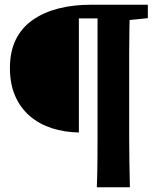

<svg xmlns="http://www.w3.org/2000/svg" viewBox="-20 -677 680 813"><path d="M314 -116Q253 -117 200 -134Q147 -151 107 -185Q67 -219 44.5 -270Q22 -321 22 -389Q22 -459 47 -509.5Q72 -560 118.5 -592.5Q165 -625 227.5 -641Q290 -657 366 -657H453V-599H314ZM390 116Q392 65 392.5 13.5Q393 -38 393 -90Q393 -142 393 -194V-657H530Q529 -607 528 -555Q527 -503 527 -451.5Q527 -400 527 -347V-195Q527 -143 527 -91Q527 -39 528 13Q529 65 530 116ZM463 -587V-657H606V-600L477 -587Z"/></svg>

Font: Source Serif 4 18pt
Style: Bold
Weight: 700
Designer: Frank Grießhammer
Foundry: Adobe Systems Incorporated
Version: Version 4.004;hotconv 1.0.116;makeotfexe 2.5.65601